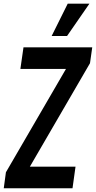

<svg xmlns="http://www.w3.org/2000/svg" viewBox="-25 -1002 511 1022"><path d="M-5 0 6.5 -85 354 -683 378 -635H83.5L100 -750H466L454 -665.5L106.5 -67.5L82.5 -115H377L361 0ZM250 -810.5 335.5 -982.5H451L332 -810.5Z"/></svg>

Font: Mohave Light SemiBold
Style: Italic
Weight: 600
Italic angle: -8°
Version: Version 2.003